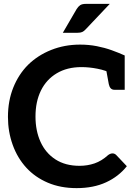

<svg xmlns="http://www.w3.org/2000/svg" viewBox="-20 -962 708 990"><path d="M375 8Q292 8 226.5 -20Q161 -48 116 -97Q70 -147 45.5 -215Q21 -283 21 -359Q21 -442 48.5 -510.5Q76 -579 125 -628Q175 -677 244 -704.5Q313 -732 393 -732Q438 -732 479 -724Q520 -716 556 -703Q592 -690 623 -676V-587L555 -583Q526 -599 483 -607.5Q440 -616 400 -616Q326 -616 272.5 -584Q219 -552 191 -495Q163 -438 163 -361Q163 -288 189 -230.5Q215 -173 266 -140Q317 -107 390 -107Q431 -107 467.5 -119.5Q504 -132 537 -162Q542 -166 548 -168.5Q554 -171 560 -171Q571 -171 579 -163L634 -105Q592 -52 527 -22Q462 8 375 8ZM526 -610 623 -587V-499H571Q558 -499 551 -506.5Q544 -514 541 -528ZM304 -793 375 -915Q383 -928 393 -935Q403 -942 423 -942H546L422 -811Q413 -801 404 -797Q395 -793 380 -793Z"/></svg>

Font: Aleo
Style: Bold
Weight: 700
Designer: Alessio Laiso
Foundry: Alessio Laiso
Version: Version 2.001;gftools[0.9.29]